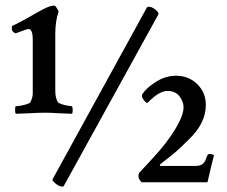

<svg xmlns="http://www.w3.org/2000/svg" viewBox="-20 -655 814 690"><path d="M37.1 -246.1Q34.2 -248 34.2 -260.7Q34.2 -273.4 37.1 -273.4Q43.9 -273.4 55.2 -275.4Q66.4 -277.3 76.7 -280.8Q86.9 -284.2 88.9 -287.1Q97.7 -304.7 97.7 -318.4V-511.7Q97.7 -550.8 82 -550.8Q77.1 -550.8 36.1 -535.2Q22.5 -540 22.5 -552.7Q22.5 -560.5 23.4 -561.5Q54.7 -576.2 84 -593.3Q113.3 -610.4 136.7 -622.6Q160.2 -634.8 174.8 -634.8H175.8Q178.7 -634.8 184.1 -626Q189.5 -617.2 190.4 -613.3Q178.7 -578.1 178.7 -533.2V-328.1Q178.7 -302.7 188.5 -287.1Q191.4 -284.2 201.2 -280.8Q210.9 -277.3 222.2 -275.4Q233.4 -273.4 237.3 -273.4Q241.2 -273.4 241.2 -257.8Q241.2 -252 239.3 -246.1L194.3 -248Q176.8 -249 163.6 -249.5Q150.4 -250 141.6 -250Q131.8 -250 117.7 -249.5Q103.5 -249 84 -248ZM204.1 15.6Q193.4 15.6 181.2 5.9Q168.9 -3.9 168.9 -7.8V-10.7L507.8 -627.9Q509.8 -630.9 513.7 -630.9Q525.4 -630.9 537.6 -621.1Q549.8 -611.3 549.8 -605.5L548.8 -604.5V-602.5L209 13.7Q207 15.6 204.1 15.6ZM489.3 0Q477.5 -10.7 477.5 -22.5Q477.5 -24.4 478 -26.9Q478.5 -29.3 479.5 -33.2Q502 -56.6 520.5 -77.1Q539.1 -97.7 553.7 -114.3Q573.2 -136.7 593.3 -165.5Q613.3 -194.3 626.5 -221.7Q639.6 -249 639.6 -269.5Q639.6 -291 624.5 -309.6Q609.4 -328.1 583 -328.1Q570.3 -328.1 559.6 -323.2Q548.8 -318.4 538.1 -310.5Q529.3 -303.7 522.9 -297.9Q516.6 -292 509.8 -285.2Q505.9 -284.2 498 -293.9Q490.2 -303.7 490.2 -309.6Q490.2 -315.4 491.2 -316.4Q506.8 -339.8 541 -361.3Q575.2 -382.8 612.3 -382.8Q658.2 -382.8 689 -352.5Q719.7 -322.3 719.7 -277.3Q719.7 -247.1 706.1 -217.3Q692.4 -187.5 661.1 -156.2Q640.6 -135.7 626.5 -122.6Q612.3 -109.4 597.2 -97.2Q582 -85 555.7 -64.5Q553.7 -62.5 554.7 -60.5Q555.7 -58.6 557.6 -58.6H679.7Q700.2 -58.6 708.5 -65.9Q716.8 -73.2 719.7 -83Q722.7 -92.8 726.6 -98.6Q728.5 -101.6 732.4 -101.6Q744.1 -101.6 749 -96.7Q745.1 -84 725.6 0Z"/></svg>

Font: Crimson Text SemiBold
Style: Regular
Weight: 600
Designer: Sebastian Kosch
Foundry: Sebastian Kosch
Version: Version 1.100; ttfautohint (v1.8.4)